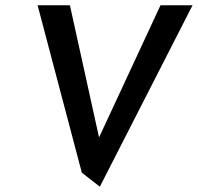

<svg xmlns="http://www.w3.org/2000/svg" viewBox="-20 -713 747 725"><path d="M707 -693H586L354 -194L244 -693H122L289 -61L357 -8Z"/></svg>

Font: Bluebird
Style: LiNrwObl
Weight: 300
Designer: Jasper
Foundry: Cannot Into Space Fonts
Version: Version 0.98